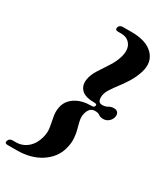

<svg xmlns="http://www.w3.org/2000/svg" viewBox="-286 -824 887 1031"><g transform="rotate(30 158.0 -309.0)"><path d="M245 -298Q247 -309 232.5 -309Q173 -309 149.8 -332.5Q126.5 -356 131.5 -394Q136.5 -426.5 156.8 -458.8Q177 -491 199.2 -524Q221.5 -557 232.5 -592.5Q248 -642 229 -672.2Q210 -702.5 169.5 -702.5H150.5Q129.5 -702.5 134.5 -721Q140 -737.5 161 -737.5H214.5Q306.5 -737.5 348.8 -693.2Q391 -649 370 -581.5Q358 -543.5 338.8 -512.2Q319.5 -481 299.5 -454.8Q279.5 -428.5 264.8 -406Q250 -383.5 247 -363Q244.5 -343.5 250 -331.2Q255.5 -319 273 -319Q292 -319 305.8 -327.5Q319.5 -336 337.5 -336Q355.5 -336 362.8 -324.2Q370 -312.5 365.5 -296.5Q361.5 -280 347.2 -268.2Q333 -256.5 315 -256.5Q296.5 -256.5 286.2 -264.5Q276 -272.5 257 -272.5Q238.5 -272.5 227.8 -261.5Q217 -250.5 212 -232Q206 -210 210.5 -188.2Q215 -166.5 222 -142Q229 -117.5 231.2 -88Q233.5 -58.5 223.5 -22Q206.5 41 146 81Q85.5 121 -4.5 121H-58Q-80 121 -74 104Q-69 86 -47.5 86H-28.5Q12 86 42.8 60Q73.5 34 85.5 -11Q95 -44.5 89.2 -75.8Q83.5 -107 77.8 -138Q72 -169 80.5 -200.5Q91 -238.5 129 -262.5Q167 -286.5 226.5 -286.5Q242.5 -286.5 245 -298Z"/></g></svg>

Font: Fraunces 72pt S000
Style: Bold Italic
Weight: 700
Italic angle: -16°
Version: Version 1.000; ttfautohint (v1.8.3)